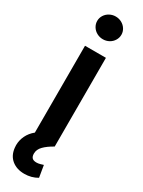

<svg xmlns="http://www.w3.org/2000/svg" viewBox="-246 -767 740 994"><g transform="rotate(30 124.0 -270.0)"><path d="M3.9 109.4Q2.9 104.5 2.9 93.8Q2.9 64.5 15.9 37.1Q28.8 9.8 54.7 -11.2V-530.3H179.7V0Q144 20 124.3 40.3Q104.5 60.5 104.5 85Q104.5 102.1 112.5 110.6Q120.6 119.1 138.7 119.1Q149.4 119.1 160.2 116Q170.9 112.8 178.7 110.4L190.4 180.7Q155.8 201.2 113.3 201.2Q67.9 201.2 38.3 177.2Q8.8 153.3 3.9 109.4ZM44.9 -673.8Q44.9 -691.9 54.7 -707.5Q64.5 -723.1 81.3 -732.2Q98.1 -741.2 117.2 -741.2Q136.7 -741.2 153.3 -732.2Q169.9 -723.1 179.7 -707.5Q189.5 -691.9 189.5 -673.8Q189.5 -655.3 179.7 -639.4Q169.9 -623.5 153.3 -614.5Q136.7 -605.5 117.2 -605.5Q98.1 -605.5 81.3 -614.5Q64.5 -623.5 54.7 -639.4Q44.9 -655.3 44.9 -673.8Z"/></g></svg>

Font: WEMIX Pretendard SemiBold
Style: Regular
Weight: 600
Designer: Base glyphs from Inter by Rasmus Andersson; Hangeul glyphs from Noto Sans CJK(Source Han Sans) by Jang Soo-young and Kan
Foundry: Kil Hyung-jin
Version: Version 1.000